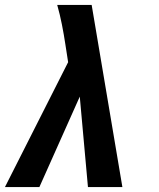

<svg xmlns="http://www.w3.org/2000/svg" viewBox="-22 -755 642 775"><path d="M137 0H-2L253 -504L242 -575Q236 -615 228 -655.5Q220 -696 209 -735H348L361 -658L472 0H333L300 -365Z"/></svg>

Font: Iosevka Extrabold Extended
Style: Italic
Weight: 800
Width: 7
Italic angle: -9°
Monospace: yes
Designer: Belleve Invis
Foundry: Belleve Invis
Version: Version 32.5.0; ttfautohint (v1.8.4)